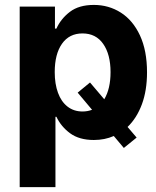

<svg xmlns="http://www.w3.org/2000/svg" viewBox="-20 -557 629 776"><path d="M401.4 -155.8Q426.8 -198.2 426.8 -265.6Q426.8 -336.9 397.2 -379.4Q367.7 -421.9 313.5 -421.9Q259.8 -421.9 230.5 -380.1Q201.2 -338.4 201.2 -265.6Q201.2 -217.8 214.4 -181.9Q227.5 -146 252.9 -126.2Q278.3 -106.4 313.5 -106.4Q334 -106.4 352.1 -113.3L293.9 -182.6L343.8 -223.6ZM59.6 -530.3H202.1V-441.4H208Q226.1 -481.4 262.7 -509.3Q299.3 -537.1 359.4 -537.1Q419.4 -537.1 468.3 -506.1Q517.1 -475.1 545.7 -413.8Q574.2 -352.5 574.2 -264.6Q574.2 -191.4 553.5 -135.5Q532.7 -79.6 495.6 -43.9L532.2 -1L480.5 41L439.9 -7.3Q403.3 8.8 359.4 8.8Q300.3 8.8 263.4 -18.3Q226.6 -45.4 208 -85H204.1V199.2H59.6Z"/></svg>

Font: Pretendard GOV
Style: Bold
Weight: 700
Designer: Base glyphs from Inter by Rasmus Andersson; Hangeul glyphs from Noto Sans CJK(Source Han Sans) by Jang Soo-young and Kan
Foundry: Kil Hyung-jin
Version: Version 1.309